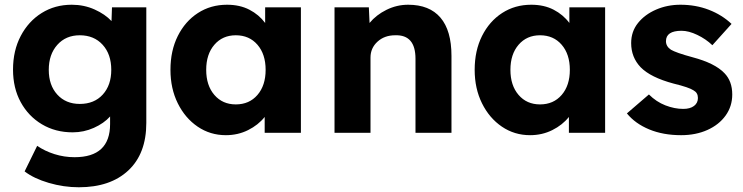

<svg xmlns="http://www.w3.org/2000/svg" viewBox="-20 -561 3140 811"><path d="M313 230Q249 230 186 211.5Q123 193 84 163L137 55Q169 77 210 90Q251 103 295 103Q445 103 445 -37V-69Q419 -40 376.5 -21Q334 -2 287 -2Q214 -2 157 -36Q100 -70 67.5 -129.5Q35 -189 35 -267Q35 -347 67.5 -409Q100 -471 156 -506Q212 -541 283 -541Q335 -541 379.5 -521Q424 -501 451 -472L453 -530H598V-42Q598 88 522 159Q446 230 313 230ZM317 -122Q378 -122 414 -161.5Q450 -201 450 -266Q450 -332 413.5 -372Q377 -412 317 -412Q258 -412 222 -371.5Q186 -331 186 -266Q186 -201 222 -161.5Q258 -122 317 -122Z M934 10Q868 10 815 -26Q762 -62 731 -124.5Q700 -187 700 -266Q700 -347 731 -409Q762 -471 816 -506Q870 -541 939 -541Q993 -541 1033.5 -520Q1074 -499 1100 -464V-530H1251V0H1098V-67Q1071 -33 1028 -11.5Q985 10 934 10ZM976 -120Q1033 -120 1067.5 -160Q1102 -200 1102 -266Q1102 -332 1067.5 -372Q1033 -412 976 -412Q920 -412 885.5 -372Q851 -332 851 -266Q851 -200 885.5 -160Q920 -120 976 -120Z M1393 0V-530H1538L1541 -464Q1569 -498 1612.5 -519.5Q1656 -541 1704 -541Q1794 -541 1840.5 -486.5Q1887 -432 1887 -325V0H1735V-313Q1735 -415 1649 -412Q1604 -412 1574.5 -385Q1545 -358 1545 -318V0Z M2219 10Q2153 10 2100 -26Q2047 -62 2016 -124.5Q1985 -187 1985 -266Q1985 -347 2016 -409Q2047 -471 2101 -506Q2155 -541 2224 -541Q2278 -541 2318.5 -520Q2359 -499 2385 -464V-530H2536V0H2383V-67Q2356 -33 2313 -11.5Q2270 10 2219 10ZM2261 -120Q2318 -120 2352.5 -160Q2387 -200 2387 -266Q2387 -332 2352.5 -372Q2318 -412 2261 -412Q2205 -412 2170.5 -372Q2136 -332 2136 -266Q2136 -200 2170.5 -160Q2205 -120 2261 -120Z M2857 10Q2781 10 2722 -14.5Q2663 -39 2628 -82L2721 -162Q2752 -131 2790.5 -116Q2829 -101 2866 -101Q2895 -101 2911.5 -113.5Q2928 -126 2928 -147Q2928 -169 2910 -179Q2891 -192 2825 -208Q2728 -234 2686 -277Q2646 -319 2646 -379Q2646 -428 2675 -464Q2704 -500 2751.5 -520.5Q2799 -541 2854 -541Q2919 -541 2974.5 -519.5Q3030 -498 3070 -460L2989 -370Q2962 -396 2925.5 -413.5Q2889 -431 2859 -431Q2793 -431 2793 -387Q2793 -365 2814 -351Q2824 -345 2846.5 -337Q2869 -329 2906 -319Q3000 -294 3040 -252Q3073 -218 3073 -162Q3073 -112 3045 -73Q3017 -34 2968 -12Q2919 10 2857 10Z"/></svg>

Font: Readex Pro bold
Style: Bold
Weight: 700
Designer: Bonnie Shaver-Troup, Thomas Jockin
Foundry: Lexend
Version: Version 1.200; ttfautohint (v1.8.3)